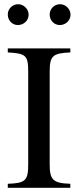

<svg xmlns="http://www.w3.org/2000/svg" viewBox="-20 -892 373 912"><path d="M314 0V-19C232 -22 216 -37 216 -112V-551C216 -627 230 -639 314 -643V-662H17V-643C102 -638 114 -630 114 -551V-112C114 -34 101 -22 17 -19V0ZM116 -822C116 -849 93 -872 66 -872C39 -872 17 -850 17 -823C17 -795 38 -773 65 -773C93 -773 116 -795 116 -822ZM315 -822C315 -849 292 -872 265 -872C238 -872 216 -850 216 -823C216 -795 237 -773 264 -773C292 -773 315 -795 315 -822Z"/></svg>

Font: XITS
Style: Regular
Weight: 400
Designer: MicroPress Inc., with final additions and corrections provided by Coen Hoffman, Elsevier (retired)
Version: Version 1.302